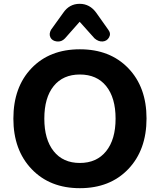

<svg xmlns="http://www.w3.org/2000/svg" viewBox="-20 -974 836 1005"><path d="M397 -860 320 -773Q302 -754 277.5 -757Q253 -760 244 -778Q235 -796 247 -818L311 -907Q343 -954 397 -954Q450 -954 484 -907L547 -818Q562 -798 551 -778.5Q540 -759 518 -757Q496 -755 475 -773ZM398 11Q241 11 145.5 -89Q50 -189 50 -353Q50 -518 145 -617Q240 -716 398 -716Q556 -716 651.5 -617Q747 -518 747 -354Q747 -189 651.5 -89Q556 11 398 11ZM398 -584Q310 -584 261 -523.5Q212 -463 212 -353Q212 -244 261 -182.5Q310 -121 398 -121Q486 -121 535.5 -182.5Q585 -244 585 -353Q585 -462 536 -523Q487 -584 398 -584Z"/></svg>

Font: Nunito ExtraBold
Style: Regular
Weight: 800
Designer: Vernon Adams
Foundry: Vernon Adams
Version: Version 3.602